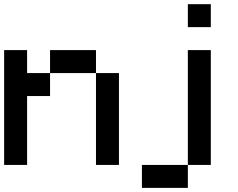

<svg xmlns="http://www.w3.org/2000/svg" viewBox="-20 -798 1151 929"><path d="M111.1 -333.3V0H0V-555.6H111.1V-444.4H222.2V-333.3ZM555.6 0H444.4V-444.4H555.6ZM444.4 -444.4H222.2V-555.6H444.4ZM888.9 111.1H666.7V0H888.9ZM1000 0H888.9V-555.6H1000ZM1000 -666.7H888.9V-777.8H1000Z"/></svg>

Font: Pixeloid Sans
Style: Regular
Weight: 400
Designer: GGBotNet
Foundry: GGBotNet
Version: 0.5